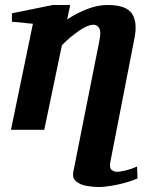

<svg xmlns="http://www.w3.org/2000/svg" viewBox="-20 -520 618 769"><path d="M530.8 194.8Q513.7 202.6 485.6 210.7Q457.5 218.8 427.7 223.9Q397.9 229 375 229Q353 229 327.4 224.6Q301.8 220.2 285.2 206.8Q268.6 193.4 273.9 167L377.9 -356Q385.7 -392.6 377.7 -406.7Q369.6 -420.9 354 -420.9Q331.1 -420.9 295.4 -396Q259.8 -371.1 228 -338.9L157.2 0H23.9L111.8 -424.8L27.8 -433.1V-466.8L191.9 -500H261.2L249 -441.9Q285.6 -466.8 328.4 -483.4Q371.1 -500 410.2 -500Q484.9 -500 508.1 -466.1Q531.2 -432.1 519 -369.1L421.9 128.9Q417.5 154.3 428 161.1Q438.5 168 445.8 168Q461.4 168 484.4 162.4Q507.3 156.7 528.8 147Z"/></svg>

Font: Charis
Style: Bold Italic
Weight: 700
Italic angle: -11°
Designer: Walt Agee, Miriam Martin, Annie Olsen, Victor Gaultney, Lorna Priest, Alan Ward, Bob Hallissy, Martin Hosken, Sharon Cor
Foundry: SIL Global
Version: Version 7.000